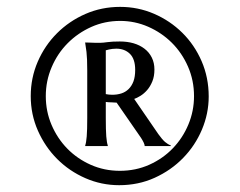

<svg xmlns="http://www.w3.org/2000/svg" viewBox="-20 -732 700 561"><path d="M331.1 -670.9Q286.1 -670.9 246.8 -653.3Q207.5 -635.7 177.7 -605.7Q147.9 -575.7 130.9 -535.6Q113.8 -495.6 113.8 -451.2Q113.8 -406.7 130.6 -367.2Q147.5 -327.6 176.5 -297.9Q205.6 -268.1 245.1 -250.5Q284.7 -232.9 330.1 -232.9Q376.5 -232.9 416.3 -250.7Q456.1 -268.6 485.1 -298.8Q514.2 -329.1 530.5 -368.4Q546.9 -407.7 546.9 -451.2Q546.9 -497.1 529.3 -537.4Q511.7 -577.6 481.9 -607.2Q452.1 -636.7 413.1 -653.8Q374 -670.9 331.1 -670.9ZM331.1 -711.9Q383.3 -711.9 430.2 -691.7Q477.1 -671.4 512.7 -636.2Q548.3 -601.1 569.1 -553.2Q589.8 -505.4 589.8 -450.2Q589.8 -400.4 570.1 -353.5Q550.3 -306.6 515.1 -270.5Q480 -234.4 432.1 -212.6Q384.3 -190.9 328.1 -190.9Q276.4 -190.9 229.5 -211.4Q182.6 -231.9 147.2 -267.3Q111.8 -302.7 90.8 -350.1Q69.8 -397.5 69.8 -451.2Q69.8 -504.4 90.3 -551.8Q110.8 -599.1 146.5 -634.8Q182.1 -670.4 229.5 -691.2Q276.9 -711.9 331.1 -711.9ZM289.1 -387.2Q289.1 -351.6 290.5 -333.5Q292 -315.4 294.9 -307.1V-305.2H229V-307.1Q231.9 -315.4 233.4 -333.5Q234.9 -351.6 234.9 -387.2V-525.9Q234.9 -562 232.7 -580.3Q230.5 -598.6 229 -606V-607.9Q237.3 -607.4 245.6 -607.4Q252.4 -606.9 259.5 -606.9Q266.6 -606.9 272 -606.9Q280.3 -606.9 294.2 -608.9Q308.1 -610.8 330.1 -610.8Q352.1 -610.8 370.4 -605.5Q388.7 -600.1 402.3 -589.6Q416 -579.1 423.6 -563.7Q431.2 -548.3 431.2 -528.8Q431.2 -508.8 425 -493.9Q418.9 -479 409.9 -468.8Q400.9 -458.5 390.6 -452.1Q380.4 -445.8 372.1 -442.9L442.9 -339.8Q454.1 -324.2 462.4 -317.1Q470.7 -310.1 479 -307.1V-305.2H402.8Q402.8 -309.1 399.7 -315.7Q396.5 -322.3 392.1 -329.1L320.8 -432.1Q319.8 -432.1 315.7 -432.4Q311.5 -432.6 306.6 -432.9Q301.8 -433.1 296.9 -433.3Q292 -433.6 289.1 -434.1ZM289.1 -457Q293.5 -456.1 298.3 -455.6Q303.2 -455.1 308.1 -455.1Q322.3 -455.1 334.5 -459Q346.7 -462.9 355.7 -471.7Q364.7 -480.5 369.9 -494.1Q375 -507.8 375 -527.8Q375 -559.6 359.6 -574.7Q344.2 -589.8 319.8 -589.8Q314 -589.8 308.3 -589.1Q302.7 -588.4 298.3 -587.4Q293 -585.9 289.1 -585Z"/></svg>

Font: Marcellus SC
Style: Regular
Weight: 400
Designer: Astigmatic (AOETI)
Foundry: Astigmatic (AOETI)
Version: Version 1.001